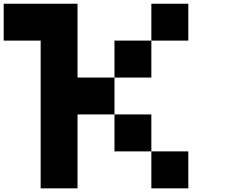

<svg xmlns="http://www.w3.org/2000/svg" viewBox="-20 -820 1240 1040"><path d="M799.8 0H600.1V-200.2H799.8ZM200.2 -600.1H0V-799.8H399.9V-399.9H600.1V-200.2H399.9V200.2H200.2ZM1000 -799.8V-600.1H799.8V-799.8ZM799.8 -600.1V-399.9H600.1V-600.1ZM1000 200.2H799.8V0H1000Z"/></svg>

Font: QuinqueFive
Style: Regular
Weight: 400
Monospace: yes
Designer: GGBotNet
Foundry: GGBotNet
Version: 1.1